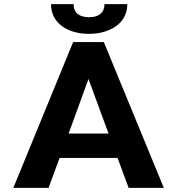

<svg xmlns="http://www.w3.org/2000/svg" viewBox="-20 -916 864 936"><path d="M553.2 -146 607.1 0H778.7L486.1 -711H336.5L45 0H216.6L270.5 -146ZM314.5 -265 411.3 -531 509.2 -265ZM414.6 -832C366.8 -832 338.7 -853.4 338.7 -896H228.7C228.7 -874.7 232.9 -855.2 241.3 -837.5C267 -783.8 329.6 -751 414.6 -751C442.5 -751 467.9 -754.7 491 -762C551.9 -781.3 600.5 -823.2 600.5 -896H489.4C489.4 -854.6 461.5 -832 414.6 -832Z"/></svg>

Font: Asimov
Style: Wid
Weight: 500
Designer: Google
Version: Version 2.000980; 2014